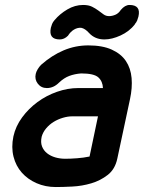

<svg xmlns="http://www.w3.org/2000/svg" viewBox="-20 -744 580 774"><path d="M315 -724Q337 -724 351 -717Q365 -710 376.5 -701.5Q388 -693 397.5 -686Q407 -679 420 -679Q432 -679 445 -684.5Q458 -690 467 -704Q484 -724 502 -724Q549 -724 538 -677Q536 -669 533 -661.5Q530 -654 523 -646H524Q501 -617 466 -601Q431 -585 401 -585Q363 -585 339 -611Q323 -629 307 -632Q292 -633 278 -624.5Q264 -616 254 -600Q239 -585 221 -585Q175 -585 185 -632Q187 -640 190 -647.5Q193 -655 200 -663Q221 -688 251.5 -706Q282 -724 315 -724ZM395 -389Q394 -416 376.5 -432Q359 -448 307 -448Q281 -446 259.5 -438Q238 -430 218 -411Q196 -389 169 -389Q146 -389 132.5 -406.5Q119 -424 124 -446Q126 -455 132 -465Q138 -475 146 -483Q189 -521 236.5 -541Q284 -561 336 -561Q393 -561 430.5 -544Q468 -527 487.5 -498Q507 -469 510.5 -429.5Q514 -390 504 -344L453 -105Q444 -62 414.5 -39Q385 -16 348 -5Q311 6 272 8Q233 10 205 10Q163 10 127.5 -5.5Q92 -21 68 -48Q44 -75 34.5 -112.5Q25 -150 34 -194Q43 -235 69 -270.5Q95 -306 131 -332.5Q167 -359 210 -374Q253 -389 295 -389ZM375 -275H271Q253 -275 233 -269Q213 -263 196 -252.5Q179 -242 166 -226.5Q153 -211 148 -193Q143 -170 149.5 -153.5Q156 -137 170 -126Q184 -115 203 -109.5Q222 -104 243 -104Q264 -104 290.5 -106Q317 -108 341 -113Z"/></svg>

Font: VDS
Style: Bold Italic
Weight: 700
Designer: artmaker
Foundry: artmaker
Version: Version 1.000 2009 initial release